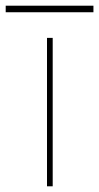

<svg xmlns="http://www.w3.org/2000/svg" viewBox="-94 -654 348 674"><path d="M71 0V-521H91V0ZM-74 -611V-634H234V-611Z"/></svg>

Font: DM Sans 10pt Thin
Style: Regular
Weight: 250
Version: Version 4.004;gftools[0.9.30]